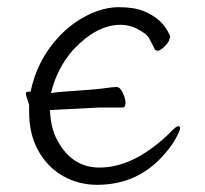

<svg xmlns="http://www.w3.org/2000/svg" viewBox="-20 -501 570 534"><path d="M59 -246H65Q83 -333 142 -397Q178 -436 223 -458.5Q268 -481 310.5 -481Q353 -481 380 -470Q426 -451 446 -415Q452 -404 453 -401Q453 -387 439.5 -373.5Q426 -360 419.5 -360Q413 -360 411 -363Q404 -377 397 -390.5Q390 -404 378 -411Q348 -432 315 -432Q249 -432 184 -363Q138 -311 122 -242Q134 -245 190 -248.5Q246 -252 270 -255.5Q294 -259 304 -259Q314 -259 321.5 -243Q329 -227 329 -214.5Q329 -202 321 -202H257L119 -195Q121 -143 140 -110Q180 -35 257 -35Q355 -35 457 -136Q470 -150 475.5 -150Q481 -150 481 -144Q481 -138 467.5 -113.5Q454 -89 425 -59Q355 13 250 13Q199 13 156 -11Q113 -35 87 -81Q61 -127 61 -190V-209Q52 -236 52 -241Q52 -246 59 -246Z"/></svg>

Font: ToneOZ-Pinyin-WenKai-Light
Style: Light
Weight: 300
Designer: Fontworks Inc.
Foundry: ToneOZ
Version: Version 0.240331